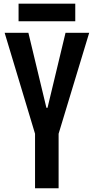

<svg xmlns="http://www.w3.org/2000/svg" viewBox="-20 -1010 503 1030"><path d="M168 -292.5 4.9 -834H132.3L229 -431.6H234.9L331.5 -834H458.5L294.4 -292.5V0H168ZM79.6 -990.2H383.8V-896H79.6Z"/></svg>

Font: Fjalla One
Style: Regular
Weight: 400
Designer: Irina Smirnova, Eben Sorkin
Foundry: Sorkin Type
Version: Version 1.002; ttfautohint (v1.8.4.7-5d5b);gftools[0.9.25]